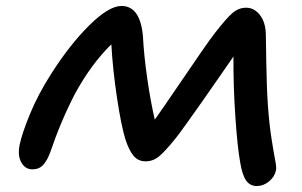

<svg xmlns="http://www.w3.org/2000/svg" viewBox="-20 -667 1016 645"><path d="M842.8 -42Q819.8 -42 806.9 -60.5Q793.9 -79.1 787.1 -120.1Q777.8 -170.4 770.8 -272.5Q763.7 -374.5 764.2 -477.1Q753.4 -461.4 717 -408.9Q680.7 -356.4 658 -324.2Q635.3 -292 608.6 -254.6Q582 -217.3 569.8 -202.1Q535.6 -159.7 515.1 -142.3Q494.6 -125 469.2 -125Q444.3 -125 428.7 -143.6Q413.1 -162.1 400.9 -200.2Q387.2 -244.6 373 -338.6Q358.9 -432.6 354 -518.1Q286.6 -452.1 231.9 -352.1Q184.1 -259.8 148.9 -155.8Q138.7 -127.9 125 -113Q111.3 -98.1 88.9 -98.1Q64.9 -98.1 51.8 -121.1Q38.6 -144 45.9 -180.2Q53.7 -218.3 80.8 -284.2Q107.9 -350.1 151.9 -418.9Q214.4 -517.1 280 -582Q345.7 -647 388.2 -647Q450.2 -647 460 -547.9Q463.4 -481.4 474.6 -403.8Q485.8 -326.2 500 -265.1Q529.3 -306.6 575.2 -374Q621.1 -441.4 654.5 -490Q688 -538.6 702.1 -556.2Q740.2 -605.5 761 -623.3Q781.7 -641.1 807.1 -641.1Q833.5 -641.1 852.5 -617.4Q871.6 -593.8 873 -553.2Q873 -548.3 874.5 -459.2Q876 -370.1 879.9 -314Q884.3 -251.5 892.3 -200.2Q900.4 -148.9 904.8 -126.7Q909.2 -104.5 907.2 -95.2Q902.8 -73.2 883.8 -57.6Q864.7 -42 842.8 -42Z"/></svg>

Font: Shantell Sans Irregular Bouncy
Style: Italic
Weight: 500
Italic angle: -11.31°
Designer: Stephen Nixon, Anya Danilova, Shantell Martin
Foundry: Arrow Type
Version: Version 1.006;[9816181b4]